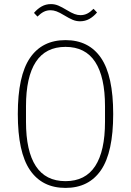

<svg xmlns="http://www.w3.org/2000/svg" viewBox="-20 -906 640 938"><path d="M300 12Q186 12 126.5 -75Q67 -162 67 -349Q67 -536 126.5 -623Q186 -710 300 -710Q414 -710 473.5 -623Q533 -536 533 -349Q533 -162 473.5 -75Q414 12 300 12ZM300 -21Q397 -21 445 -94.5Q493 -168 493 -311V-387Q493 -530 445 -603.5Q397 -677 300 -677Q203 -677 155 -603.5Q107 -530 107 -387V-311Q107 -168 155 -94.5Q203 -21 300 -21ZM371 -802Q352 -802 334.5 -809.5Q317 -817 294 -831Q271 -845 256 -850.5Q241 -856 227 -856Q209 -856 194 -848.5Q179 -841 163 -825L146 -843Q163 -863 183.5 -874.5Q204 -886 229 -886Q248 -886 265.5 -878.5Q283 -871 306 -857Q329 -843 344 -837.5Q359 -832 373 -832Q391 -832 406 -839.5Q421 -847 437 -863L454 -845Q437 -825 416.5 -813.5Q396 -802 371 -802Z"/></svg>

Font: IBM Plex Mono ExtraLight
Style: Regular
Weight: 200
Monospace: yes
Designer: Mike Abbink, Paul van der Laan, Pieter van Rosmalen
Foundry: Bold Monday
Version: Version 2.3